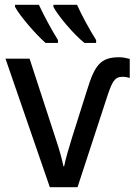

<svg xmlns="http://www.w3.org/2000/svg" viewBox="-20 -785 570 805"><path d="M334 -605H383V-617C355 -661 319 -728 303 -765H204V-756C224 -718 289 -641 334 -605ZM171 -605H223V-617C194 -664 165 -718 143 -765H43V-756C64 -717 130 -641 171 -605ZM189 0H305L432 -388C450 -441 461 -463 493 -463C504 -463 516 -461 524 -458V-538C512 -541 497 -545 480 -545C401 -545 377 -512 344 -404L282 -208C268 -163 254 -115 249 -88H246C241 -112 231 -152 214 -202L104 -539H3Z"/></svg>

Font: Noto Sans Mono Condensed Medium
Style: Regular
Weight: 500
Width: 3
Designer: Monotype Design Team
Foundry: Monotype Imaging Inc.
Version: Version 2.014